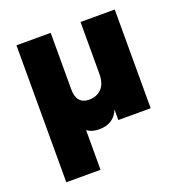

<svg xmlns="http://www.w3.org/2000/svg" viewBox="-120 -573 810 859"><g transform="rotate(-20 285.0 -144.0)"><path d="M51 182V-470H214V-201Q214 -165 229.5 -147.5Q245 -130 274 -130Q310 -130 333 -153Q356 -176 356 -224V-470H519V0H365V-51Q354 -21 330 -5.5Q306 10 271 10Q255 10 240.5 6Q226 2 214 -7V182Z"/></g></svg>

Font: Gantari ExtraBold
Style: Regular
Weight: 800
Version: Version 1.000